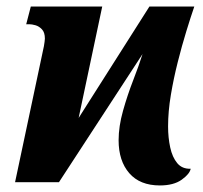

<svg xmlns="http://www.w3.org/2000/svg" viewBox="-20 -556 621 586"><path d="M468 10Q407 10 374.5 -27.5Q342 -65 342 -128Q342 -170 355.5 -218Q369 -266 386.5 -311Q404 -356 415 -391L160 0H26L114 -415Q115 -422 116 -428Q117 -434 117 -438Q117 -457 108 -466.5Q99 -476 88 -479Q77 -482 70 -482H60L74 -536H292L220 -196L436 -536H573Q562 -504 548.5 -460Q535 -416 522.5 -366.5Q510 -317 501.5 -266.5Q493 -216 493 -170Q493 -136 499.5 -106Q506 -76 521 -58Q536 -40 562 -41Q559 -25 534.5 -7.5Q510 10 468 10Z"/></svg>

Font: Noto Serif ExtraCondensed ExtraBold
Style: Italic
Weight: 800
Width: 2
Italic angle: -12°
Designer: Monotype Design Team
Foundry: Monotype Imaging Inc.
Version: Version 2.013